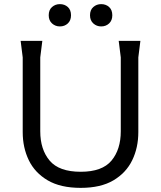

<svg xmlns="http://www.w3.org/2000/svg" viewBox="-20 -898 780 930"><path d="M371 12Q273 12 211 -24.5Q149 -61 119.5 -122Q90 -183 90 -258V-620L80 -700H185L175 -620V-262Q175 -174 220.5 -120Q266 -66 371 -66Q475 -66 520 -120Q565 -174 565 -262V-620L555 -700H660L650 -620V-258Q650 -183 620.5 -122Q591 -61 529.5 -24.5Q468 12 371 12ZM470 -770Q448 -770 432 -784.5Q416 -799 416 -824Q416 -850 432 -864Q448 -878 470 -878Q493 -878 508.5 -864Q524 -850 524 -824Q524 -799 508.5 -784.5Q493 -770 470 -770ZM270 -770Q248 -770 232 -784.5Q216 -799 216 -824Q216 -850 232 -864Q248 -878 270 -878Q293 -878 308.5 -864Q324 -850 324 -824Q324 -799 308.5 -784.5Q293 -770 270 -770Z"/></svg>

Font: AR One Sans
Style: Regular
Weight: 400
Designer: Niteesh Yadav
Foundry: Niteesh Yadav
Version: Version 1.001;gftools[0.9.33]